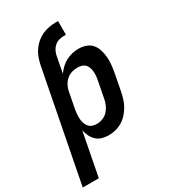

<svg xmlns="http://www.w3.org/2000/svg" viewBox="-263 -861 1041 1180"><g transform="rotate(-30 258.0 -271.0)"><path d="M-34 210 118 -573Q123 -597 131.5 -620.5Q140 -644 154.5 -665.5Q169 -687 189.5 -704.5Q210 -722 233 -732.5Q256 -743 281 -747.5Q306 -752 330 -752H346V-655H329Q313 -655 296 -650Q279 -645 265.5 -633.5Q252 -622 243.5 -605.5Q235 -589 232 -573L210 -457Q224 -477 242 -493.5Q260 -510 281 -521Q302 -532 324.5 -537Q347 -542 369 -542Q397 -542 422 -533Q447 -524 463 -504.5Q479 -485 486.5 -460Q494 -435 496 -408Q498 -381 495 -353.5Q492 -326 487 -299L464 -179Q459 -155 451.5 -131.5Q444 -108 431 -86Q418 -64 400.5 -45Q383 -26 361 -13Q339 0 314.5 6Q290 12 267 12Q242 12 219.5 5.5Q197 -1 180.5 -16.5Q164 -32 154 -52.5Q144 -73 139 -96L80 210ZM238 -85Q259 -85 280.5 -93.5Q302 -102 317 -119Q332 -136 340.5 -156Q349 -176 353 -197L376 -317Q379 -332 380 -347Q381 -362 379.5 -376.5Q378 -391 373 -404.5Q368 -418 358.5 -427.5Q349 -437 334.5 -441Q320 -445 305 -445Q285 -445 265 -439Q245 -433 229 -419.5Q213 -406 202.5 -387Q192 -368 188 -348L165 -228Q162 -211 161 -195Q160 -179 161 -163Q162 -147 167.5 -132Q173 -117 182.5 -106Q192 -95 207 -90Q222 -85 238 -85Z"/></g></svg>

Font: Lode
Style: Bold Italic
Weight: 700
Italic angle: -11°
Monospace: yes
Designer: Belleve Invis
Foundry: Belleve Invis
Version: Version 29.2.0; ttfautohint (v1.8.3)